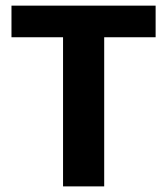

<svg xmlns="http://www.w3.org/2000/svg" viewBox="-20 -664 595 684"><path d="M351.2 0V-531.3H534.4V-643.9H20.9V-531.3H204.6V0Z"/></svg>

Font: Arad-VF Thin Dots1
Style: Regular
Weight: 100
Designer: Mohammad Darvishi
Version: Version 1.000;August 30, 2024;FontCreator 15.0.0.2992 64-bit